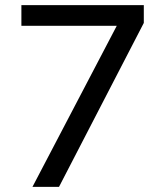

<svg xmlns="http://www.w3.org/2000/svg" viewBox="-20 -725 640 745"><path d="M106 0 453 -663V-625H63V-705H538V-636L209 0Z"/></svg>

Font: Mulish ExtraLight Medium
Style: Regular
Weight: 500
Version: Version 3.603